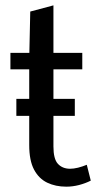

<svg xmlns="http://www.w3.org/2000/svg" viewBox="-20 -700 372 728"><path d="M42 -260.7V-325.2H263.7V-260.7ZM231.4 7.8Q190.9 7.8 159.2 -7.3Q127.4 -22.5 109.1 -56.9Q90.8 -91.3 90.8 -149.9V-437H19.5V-499.5H91.3L94.7 -656.2L182.6 -679.7V-499.5H292V-437H182.6V-144.5Q182.6 -97.2 199.5 -78.9Q216.3 -60.5 245.1 -60.1Q259.3 -60.1 275.9 -64.2Q292.5 -68.4 309.1 -75.2L324.2 -15.1Q304.2 -4.9 279.8 1.5Q255.4 7.8 231.4 7.8Z"/></svg>

Font: Pontano Sans Medium
Style: Regular
Weight: 500
Designer: Vernon Adams
Foundry: Vernon Adams
Version: Version 2.001